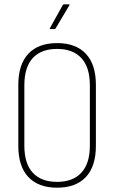

<svg xmlns="http://www.w3.org/2000/svg" viewBox="-20 -863 529 891"><path d="M245 8Q158 8 111.5 -41.5Q65 -91 65 -186V-469Q65 -564 111.5 -613.5Q158 -663 245 -663Q332 -663 378.5 -613.5Q425 -564 425 -469V-186Q425 -91 378.5 -41.5Q332 8 245 8ZM245 -19Q318 -19 357.5 -61.5Q397 -104 397 -187V-467Q397 -551 357.5 -593.5Q318 -636 245 -636Q171 -636 132 -593.5Q93 -551 93 -467V-187Q93 -104 132 -61.5Q171 -19 245 -19ZM214 -728Q209 -728 212 -733L271 -839Q273 -843 277 -843H299Q305 -843 301 -837L238 -731Q236 -728 232 -728Z"/></svg>

Font: Sofia Sans Cond ExtraLight
Style: Regular
Weight: 200
Width: 3
Designer: Botio Nikoltchev, Ani Petrova
Foundry: lettersoup
Version: Version 4.100; ttfautohint (v1.8.3)